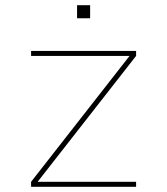

<svg xmlns="http://www.w3.org/2000/svg" viewBox="-20 -715 640 735"><path d="M99 0V-19L476 -501H99V-520H501V-501L124 -19H501V0ZM275 -645V-695H325V-645Z"/></svg>

Font: Iosevka SS04 Thin Extended
Style: Regular
Weight: 100
Width: 7
Monospace: yes
Designer: Belleve Invis
Foundry: Belleve Invis
Version: Version 19.0.0; ttfautohint (v1.8.4)